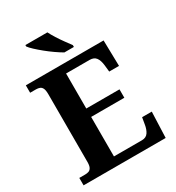

<svg xmlns="http://www.w3.org/2000/svg" viewBox="-216 -1059 1086 1187"><g transform="rotate(-30 326.5 -465.5)"><path d="M28 0V-53H70Q84 -53 95.5 -57Q107 -61 114 -74Q121 -87 121 -113V-596Q121 -625 114.5 -638.5Q108 -652 96.5 -656.5Q85 -661 70 -661H28V-714H583L587 -530H517L512 -577Q508 -614 493.5 -633.5Q479 -653 448 -653H280V-403H517V-343H280V-61H480Q510 -61 524.5 -82.5Q539 -104 544 -137L552 -184H621L614 0ZM336 -771Q312 -785 284 -804.5Q256 -824 229 -846Q202 -868 180.5 -888Q159 -908 150 -921V-931H307Q318 -909 335 -882Q352 -855 371 -829Q390 -803 404 -784V-771Z"/></g></svg>

Font: Noto Serif Gujarati
Style: Bold
Weight: 700
Version: Version 2.102